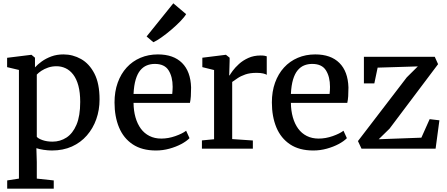

<svg xmlns="http://www.w3.org/2000/svg" viewBox="-20 -899 2702 1161"><path d="M23.5 242V192L94.5 181V-476L23 -493V-549.5L168.5 -567.5H170.5L191.5 -550V-491.5Q207.5 -509.5 232.5 -527.5Q257.5 -545.5 290.5 -557.8Q323.5 -570 363.5 -570Q420.5 -570 470.2 -542Q520 -514 551 -454Q582 -394 582 -297.5Q582 -234 562.2 -178.2Q542.5 -122.5 505.2 -79.8Q468 -37 414.8 -13Q361.5 11 294 11Q270.5 11 243.8 7Q217 3 200 -3L202.5 80.5V181L305 192V242ZM297.5 -42.5Q344 -42.5 382 -67.2Q420 -92 442.5 -144.8Q465 -197.5 465 -282.5Q465 -339.5 454 -380.5Q443 -421.5 423 -447.8Q403 -474 377 -486.2Q351 -498.5 321.5 -498.5Q294.5 -498.5 271.2 -490.5Q248 -482.5 230.2 -470.8Q212.5 -459 202.5 -448V-72Q210 -61.5 236.5 -52Q263 -42.5 297.5 -42.5Z M923 11Q838.5 11 782.8 -26Q727 -63 699.8 -128.5Q672.5 -194 672.5 -279.5Q672.5 -345.5 691.8 -399Q711 -452.5 746 -490.8Q781 -529 829.2 -549.5Q877.5 -570 934.5 -570Q1029 -570 1080.8 -518.5Q1132.5 -467 1135.5 -370.5Q1135.5 -340 1134 -317.2Q1132.5 -294.5 1128.5 -277H787.5Q788 -229.5 799.2 -189.8Q810.5 -150 831.5 -121.2Q852.5 -92.5 883.8 -76.8Q915 -61 955.5 -61Q997.5 -61 1040.2 -76Q1083 -91 1105.5 -108.5L1126 -63.5Q1108 -45 1076.2 -28Q1044.5 -11 1004.5 0Q964.5 11 923 11ZM787.5 -331H1021.5Q1022.5 -339.5 1023.2 -352Q1024 -364.5 1024 -374Q1024 -434.5 999.5 -473.5Q975 -512.5 916.5 -512.5Q890 -512.5 867.8 -503.5Q845.5 -494.5 828.2 -473.8Q811 -453 800.5 -418Q790 -383 787.5 -331ZM907 -644 866.5 -678.5 1028 -879 1105.5 -813.5Q1095 -795.5 1070.5 -770.2Q1046 -745 1015.5 -719Q985 -693 956.2 -672.8Q927.5 -652.5 908 -644Z M1201 0V-50L1274.5 -57V-475.5L1203.5 -493V-550L1344 -567.5H1346.5L1368.5 -550V-531L1366 -443H1368.5Q1373 -451.5 1387.2 -471Q1401.5 -490.5 1425 -512Q1448.5 -533.5 1481.5 -548.5Q1514.5 -563.5 1556 -563.5Q1570.5 -563.5 1579 -562Q1587.5 -560.5 1593 -558.5V-446.5Q1587 -451 1571.2 -454.8Q1555.5 -458.5 1531 -458.5Q1491.5 -458.5 1463.5 -448.8Q1435.5 -439 1416.5 -426Q1397.5 -413 1384 -403.5V-58L1509 -49.5V0Z M1874.5 11Q1790 11 1734.2 -26Q1678.5 -63 1651.2 -128.5Q1624 -194 1624 -279.5Q1624 -345.5 1643.2 -399Q1662.5 -452.5 1697.5 -490.8Q1732.5 -529 1780.8 -549.5Q1829 -570 1886 -570Q1980.5 -570 2032.2 -518.5Q2084 -467 2087 -370.5Q2087 -340 2085.5 -317.2Q2084 -294.5 2080 -277H1739Q1739.5 -229.5 1750.8 -189.8Q1762 -150 1783 -121.2Q1804 -92.5 1835.2 -76.8Q1866.5 -61 1907 -61Q1949 -61 1991.8 -76Q2034.5 -91 2057 -108.5L2077.5 -63.5Q2059.5 -45 2027.8 -28Q1996 -11 1956 0Q1916 11 1874.5 11ZM1739 -331H1973Q1974 -339.5 1974.8 -352Q1975.5 -364.5 1975.5 -374Q1975.5 -434.5 1951 -473.5Q1926.5 -512.5 1868 -512.5Q1841.5 -512.5 1819.2 -503.5Q1797 -494.5 1779.8 -473.8Q1762.5 -453 1752 -418Q1741.5 -383 1739 -331Z M2506.5 -497.5 2263.5 -490 2243.5 -394.5H2180.5V-555.5H2609L2629 -511L2335.5 -121L2270 -57L2528 -66.5L2578 -178.5L2637 -171.5L2614 0H2166L2144.5 -46L2439.5 -431Z"/></svg>

Font: Merriweather Medium
Style: Regular
Weight: 500
Version: Version 2.100